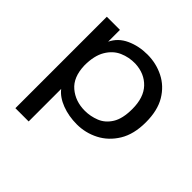

<svg xmlns="http://www.w3.org/2000/svg" viewBox="-166 -617 931 931"><g transform="rotate(45 300.0 -151.5)"><path d="M65 167V-460H155V-379Q177 -425 226 -447.5Q275 -470 334 -470Q394 -470 446 -444Q498 -418 529.5 -365.5Q561 -313 561 -232Q561 -150 528 -96Q495 -42 442.5 -15Q390 12 331 12Q275 12 228 -6Q181 -24 156 -56V167ZM312 -62Q350 -62 386.5 -76.5Q423 -91 446 -128Q469 -165 469 -231Q469 -310 429 -352Q389 -394 324 -397Q280 -398 241.5 -381Q203 -364 179 -323.5Q155 -283 155 -217Q157 -138 202 -100Q247 -62 312 -62Z"/></g></svg>

Font: Inconsolata Expanded Medium
Style: Regular
Weight: 500
Width: 7
Monospace: yes
Designer: Raph Levien, Cyreal, Brenton Simpson
Foundry: Raph Levien, Cyreal, Google
Version: Version 3.001; ttfautohint (v1.8.2.53-6de2)